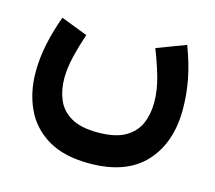

<svg xmlns="http://www.w3.org/2000/svg" viewBox="-86 -453 867 774"><g transform="rotate(15 348.0 -66.0)"><path d="M346.2 86.4Q418.9 86.4 460.2 63Q501.5 39.6 518.8 0Q536.1 -39.6 536.1 -88.4Q536.1 -142.1 519.5 -198.2Q502.9 -254.4 483.4 -302.2L604.5 -348.1Q631.3 -276.9 643.1 -215.6Q654.8 -154.3 654.8 -92.3Q654.8 48.8 576.9 132.3Q499 215.8 346.2 215.8Q240.7 215.8 173.6 176Q106.4 136.2 74.5 67.9Q42.5 -0.5 42.5 -85.4Q42.5 -142.6 55.2 -203.1Q67.9 -263.7 90.3 -323.7L201.2 -280.8Q184.1 -230.5 172.4 -181.6Q160.6 -132.8 160.6 -89.8Q160.6 -41.5 177.5 -1.5Q194.3 38.6 234.9 62.5Q275.4 86.4 346.2 86.4Z"/></g></svg>

Font: Vazirmatn FD
Style: Bold
Weight: 700
Designer: Saber Rastikerdar
Foundry: Saber Rastikerdar
Version: Version 33.001